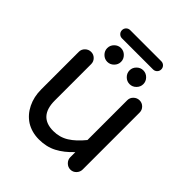

<svg xmlns="http://www.w3.org/2000/svg" viewBox="-202 -859 999 999"><g transform="rotate(45 297.5 -359.0)"><path d="M153.3 -14.6Q114.3 -40 92.8 -84Q71.3 -127.9 71.3 -181.6V-459Q71.3 -477.5 85 -490.7Q98.6 -503.9 117.2 -503.9Q135.7 -503.9 148.9 -490.7Q162.1 -477.5 162.1 -459V-191.4Q162.1 -73.2 268.6 -73.2Q315.4 -73.2 353 -96.7Q390.6 -120.1 427.7 -166V-459Q427.7 -477.5 441.4 -490.7Q455.1 -503.9 473.6 -503.9Q492.2 -503.9 505.4 -490.7Q518.6 -477.5 518.6 -459V-40Q518.6 -21.5 505.4 -7.8Q492.2 5.9 473.6 5.9Q455.1 5.9 441.4 -7.8Q427.7 -21.5 427.7 -40V-77.1Q387.7 -34.2 344.7 -11.7Q301.8 10.7 247.1 10.7Q194.3 10.7 153.3 -14.6ZM162.1 -577.1Q162.1 -597.7 177.2 -612.8Q192.4 -627.9 212.9 -627.9Q233.4 -627.9 248.5 -612.8Q263.7 -597.7 263.7 -577.1Q263.7 -556.6 248.5 -541.5Q233.4 -526.4 212.9 -526.4Q192.4 -526.4 177.2 -541.5Q162.1 -556.6 162.1 -577.1ZM326.2 -577.1Q326.2 -597.7 341.3 -612.8Q356.4 -627.9 377 -627.9Q397.5 -627.9 412.6 -612.8Q427.7 -597.7 427.7 -577.1Q427.7 -556.6 412.6 -541.5Q397.5 -526.4 377 -526.4Q356.4 -526.4 341.3 -541.5Q326.2 -556.6 326.2 -577.1ZM150.4 -697.3Q150.4 -710 159.2 -718.8Q168 -727.5 180.7 -727.5H409.2Q421.9 -727.5 430.7 -718.8Q439.5 -710 439.5 -697.3Q439.5 -684.6 430.7 -675.8Q421.9 -667 409.2 -667H180.7Q168 -667 159.2 -675.8Q150.4 -684.6 150.4 -697.3Z"/></g></svg>

Font: jf-openhuninn-2.1
Style: Regular
Weight: 400
Designer: [Kosugi Maru]
Designed by MOTOYA      

[Varela Round]
Joe Prince (Latin component); Avraham Cornfeld (Hebrew component)
Foundry: justfont Co., Ltd.
Version: 2.1